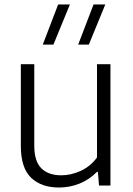

<svg xmlns="http://www.w3.org/2000/svg" viewBox="-20 -828 592 857"><path d="M73 -176.5V-541.5H133V-178.5Q133 -107.5 164.8 -76.5Q196.5 -45.5 253.5 -45.5Q296.5 -45.5 340 -65.2Q383.5 -85 413 -125V-541.5H473V0H422L417 -60.5H412.5Q378.5 -26 334.8 -8.5Q291 9 243 9Q164 9 118.5 -35Q73 -79 73 -176.5ZM171 -629 239.5 -808H292L218.5 -629ZM329 -629 397.5 -808H450L376.5 -629Z"/></svg>

Font: Encode Sans Light
Style: Regular
Weight: 300
Designer: Multiple Designers
Foundry: Impallari Type
Version: Version 2.000